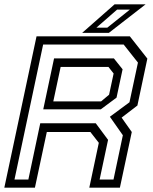

<svg xmlns="http://www.w3.org/2000/svg" viewBox="-32 -868 706 888"><path d="M-12 0 137 -700H568.5L649.5 -597L603.5 -380L530.5 -324L577.5 -257.5L522.5 0H381L425 -207.5L386 -257.5H184.5L129.5 0ZM35 -37.8H99.2L154.2 -298H410.8L467.8 -221.2L428.8 -37.8H493L536.2 -242.5L476.2 -328L566.8 -395L606 -578.5L540 -662H167.5ZM214.5 -399H435.5L472.5 -430L493.5 -528L469.5 -558.5H248.5ZM168 -362.2 218 -597.8H494.8L535 -547.5L507 -416.5L434 -362.2ZM348 -716 498 -848H641.5L471.5 -716ZM413.8 -740H464.2L568.5 -823.5H509.5Z"/></svg>

Font: Tourney Thin
Style: Italic
Weight: 100
Italic angle: -12°
Designer: Tyler Finck
Foundry: Etcetera Type Co
Version: Version 1.015